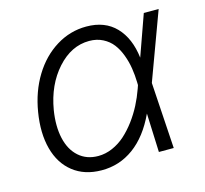

<svg xmlns="http://www.w3.org/2000/svg" viewBox="-87 -650 809 758"><g transform="rotate(-15 318.0 -271.0)"><path d="M238.6 11.4Q169.7 11 123.2 -25.6Q76.7 -62.1 59.3 -127.1Q41.9 -192.1 55.8 -275.9Q68.9 -356.2 107.2 -419Q145.6 -481.9 202.8 -517.2Q259.9 -552.6 326.3 -552.6Q402.3 -552.6 446.7 -506.2Q491.1 -459.9 500.7 -378.9L560 -545.5H620.7L519.5 -271.3L519.2 -269.5L536.2 0H475.5L469.1 -158.7Q429.7 -73.9 370.7 -30.9Q311.8 12.1 238.6 11.4ZM464.1 -276.6 463.8 -287.3Q463.1 -317.8 458.6 -345.9Q454.2 -373.9 443.9 -401.6Q433.6 -429.3 418.1 -449.4Q402.7 -469.5 378.2 -482.1Q353.7 -494.7 322.8 -494.7Q249.3 -494.7 191.8 -430.6Q134.2 -366.5 117.5 -267.4Q107.2 -203.5 118.4 -153.4Q129.6 -103.3 161.6 -74.9Q193.5 -46.5 241.1 -46.5Q270.6 -46.5 299.2 -58.9Q327.8 -71.4 351.2 -92.3Q374.6 -113.3 395.6 -141.3Q416.5 -169.4 432.2 -199.8Q447.8 -230.1 459.2 -262.4Z"/></g></svg>

Font: Karasuma Gothic
Style: Light Italic
Weight: 300
Italic angle: 9.39998°
Designer: Rasmus Andersson / Ryoko Nishizuka
Foundry: rsms
Version: Version 1.00